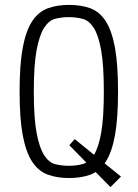

<svg xmlns="http://www.w3.org/2000/svg" viewBox="-20 -717 562 784"><path d="M263 -124 431 47 474 4 285 -149ZM60 -343Q60 -233 73 -164Q86 -95 111.5 -56.5Q137 -18 175 -4Q213 10 262 10Q312 10 349.5 -4Q387 -18 412 -57Q437 -96 449.5 -165Q462 -234 462 -343Q462 -453 449.5 -522Q437 -591 412 -630Q387 -669 349.5 -683Q312 -697 262 -697Q213 -697 175 -683Q137 -669 111.5 -630.5Q86 -592 73 -523Q60 -454 60 -343ZM118 -343Q118 -452 129.5 -513Q141 -574 160.5 -604Q180 -634 206 -640.5Q232 -647 261 -647Q291 -647 317.5 -640Q344 -633 363 -603Q382 -573 393 -512Q404 -451 404 -343Q404 -235 393 -174Q382 -113 363 -83.5Q344 -54 317.5 -47Q291 -40 261 -40Q232 -40 206 -46.5Q180 -53 160.5 -83Q141 -113 129.5 -174Q118 -235 118 -343Z"/></svg>

Font: Secuela Light
Style: Regular
Weight: 300
Designer: Fernando Haro
Foundry: deFharo
Version: Version 1.708